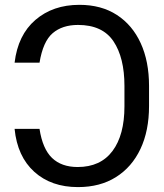

<svg xmlns="http://www.w3.org/2000/svg" viewBox="-20 -757 671 787"><path d="M299.7 9.9Q190 9.9 120.6 -52.7Q51.1 -115.4 39.8 -228.7H142Q154.5 -147 193.2 -109.7Q231.9 -72.4 298.3 -72.4Q392 -72.4 441.1 -138Q490.1 -203.5 490.1 -321V-404.8Q490.1 -520.6 445.1 -587.7Q400.2 -654.8 299.7 -654.8Q235.4 -654.8 195.8 -620.9Q156.2 -587 142 -500H39.8Q53.3 -613.6 125.2 -675.4Q197.1 -737.2 305.4 -737.2Q395.2 -737.2 459 -695.8Q522.7 -654.5 556.8 -579.9Q590.9 -505.3 590.9 -404.8V-322.4Q590.9 -221.2 555.8 -146.7Q520.6 -72.1 455.4 -31.1Q390.3 9.9 299.7 9.9Z"/></svg>

Font: Linik Sans
Style: Regular
Weight: 400
Designer: Rasmus Andersson (font), Marc Monis (original base), Kil Hyung-jin (Pretendard portions), Cristiano Sobral (main changes
Foundry: rsms
Version: Version 3.018;May 31, 2022;FontCreator 14.0.0.2814 64-bit; t